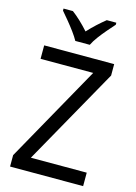

<svg xmlns="http://www.w3.org/2000/svg" viewBox="-138 -1016 771 1089"><g transform="rotate(15 247.5 -472.0)"><path d="M463 0H34V-67L352 -635H43V-714H454V-647L135 -79H463ZM207 -784Q195 -806 175.5 -832.5Q156 -859 134.5 -885Q113 -911 95 -932V-944H150Q173 -927 199 -902.5Q225 -878 249 -851Q275 -879 299 -901Q323 -923 349 -944H405V-932Q388 -913 365.5 -887Q343 -861 323 -834Q303 -807 292 -784Z"/></g></svg>

Font: Noto Sans Khmer SemiCondensed
Style: Regular
Weight: 400
Width: 4
Designer: Danh Hong and the Monotype Design Team
Foundry: Monotype Imaging Inc.
Version: Version 2.004; ttfautohint (v1.8.4.7-5d5b)